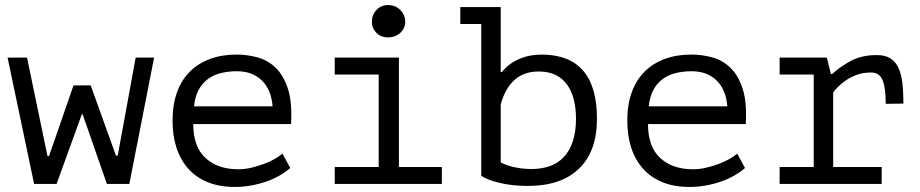

<svg xmlns="http://www.w3.org/2000/svg" viewBox="-20 -728 3640 760"><path d="M339 -390 439 -112H446L517 -500H590L492 0H403L307 -276H304L204 0H115L10 -500H87L168 -110H174L271 -390Z M1129 -63Q1111 -47 1086.5 -33Q1062 -19 1033 -9Q1004 1 972.5 6.5Q941 12 909 12Q849 12 803 -6.5Q757 -25 726 -59.5Q695 -94 679 -142Q663 -190 663 -250Q663 -313 680.5 -362Q698 -411 731 -444Q764 -477 811 -494.5Q858 -512 916 -512Q958 -512 999 -501Q1040 -490 1071.5 -459.5Q1103 -429 1120 -375.5Q1137 -322 1132 -237H745Q745 -147 793.5 -102.5Q842 -58 923 -58Q950 -58 976.5 -64.5Q1003 -71 1027 -80Q1051 -89 1069.5 -100Q1088 -111 1098 -120ZM918 -446Q885 -446 855.5 -439Q826 -432 803.5 -415.5Q781 -399 766.5 -372.5Q752 -346 748 -307H1059Q1054 -373 1016.5 -409.5Q979 -446 918 -446Z M1305 0V-67H1479V-433H1305V-500H1559V-67H1729V0ZM1452 -642Q1452 -669 1470 -688.5Q1488 -708 1516 -708Q1545 -708 1564.5 -688.5Q1584 -669 1584 -642Q1584 -616 1564.5 -598Q1545 -580 1516 -580Q1488 -580 1470 -598Q1452 -616 1452 -642Z M1802 -700H1962V-443H1967Q1993 -476 2034 -494Q2075 -512 2123 -512Q2343 -512 2343 -258Q2343 -129 2272 -60.5Q2201 8 2070 8Q2008 8 1958 -4Q1908 -16 1885 -32V-633H1802ZM2113 -445Q2053 -445 2016 -411Q1979 -377 1962 -315V-85Q1985 -73 2017 -66Q2049 -59 2084 -59Q2124 -59 2156.5 -70.5Q2189 -82 2212 -106.5Q2235 -131 2247.5 -169Q2260 -207 2260 -259Q2260 -297 2252 -331Q2244 -365 2226.5 -390.5Q2209 -416 2181 -430.5Q2153 -445 2113 -445Z M2929 -63Q2911 -47 2886.5 -33Q2862 -19 2833 -9Q2804 1 2772.5 6.5Q2741 12 2709 12Q2649 12 2603 -6.5Q2557 -25 2526 -59.5Q2495 -94 2479 -142Q2463 -190 2463 -250Q2463 -313 2480.5 -362Q2498 -411 2531 -444Q2564 -477 2611 -494.5Q2658 -512 2716 -512Q2758 -512 2799 -501Q2840 -490 2871.5 -459.5Q2903 -429 2920 -375.5Q2937 -322 2932 -237H2545Q2545 -147 2593.5 -102.5Q2642 -58 2723 -58Q2750 -58 2776.5 -64.5Q2803 -71 2827 -80Q2851 -89 2869.5 -100Q2888 -111 2898 -120ZM2718 -446Q2685 -446 2655.5 -439Q2626 -432 2603.5 -415.5Q2581 -399 2566.5 -372.5Q2552 -346 2548 -307H2859Q2854 -373 2816.5 -409.5Q2779 -446 2718 -446Z M3066 0V-67H3201V-433H3066V-500H3253L3269 -435H3274Q3308 -466 3350 -488Q3392 -510 3450 -510Q3484 -510 3504.5 -497Q3525 -484 3536.5 -459Q3548 -434 3552 -398.5Q3556 -363 3556 -318L3486 -317Q3486 -381 3473.5 -411Q3461 -441 3428 -441Q3397 -441 3372 -432Q3347 -423 3328.5 -410Q3310 -397 3297 -384Q3284 -371 3278 -362V-67H3470V0Z"/></svg>

Font: PT Mono
Style: Regular
Weight: 400
Monospace: yes
Designer: A.Korolkova, I.Chaeva
Foundry: ParaType Ltd
Version: Version 1.001W OFL